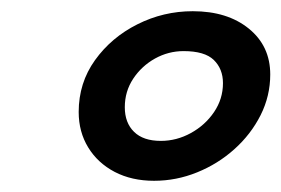

<svg xmlns="http://www.w3.org/2000/svg" viewBox="-20 -773 507 346"><path d="M257.6 -447.2Q217.4 -447.2 186.7 -463.2Q156 -479.3 138.9 -507.4Q121.8 -535.4 121.8 -571.2Q121.8 -623.6 151.2 -664.6Q180.6 -705.6 227.6 -729.2Q274.5 -752.8 327.4 -752.8Q389.7 -752.8 428.3 -721.5Q467 -690.2 467 -638.8Q467 -600.1 449.6 -565.4Q432.1 -530.8 402.4 -504.2Q372.8 -477.6 335.2 -462.4Q297.8 -447.2 257.6 -447.2ZM269.8 -519.1Q298.2 -519.1 323.9 -533.2Q349.6 -547.3 365.7 -571Q381.8 -594.7 381.8 -623.2Q381.8 -648.8 365.3 -664.9Q348.9 -680.9 310.8 -680.9Q283.5 -680.9 259.3 -667.5Q235.2 -654 220 -631.1Q204.9 -608.2 204.9 -579.8Q204.9 -551.7 221.6 -535.4Q238.2 -519.1 269.8 -519.1Z"/></svg>

Font: Grandstander Thin
Style: Italic
Weight: 100
Italic angle: -15°
Designer: Tyler Finck
Foundry: Etcetera Type Co
Version: Version 1.200